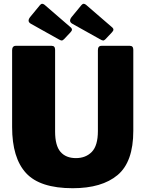

<svg xmlns="http://www.w3.org/2000/svg" viewBox="-20 -984 768 1014"><path d="M364 10Q191 10 117.5 -70Q44 -150 44 -313V-719Q44 -730 49 -736Q54 -742 63 -742H253Q271 -742 271 -721V-289Q271 -215 299.5 -182Q328 -149 381 -149Q433 -149 465 -182Q497 -215 497 -292V-719Q497 -742 516 -742H666Q684 -742 684 -721V-293Q684 -129 601 -59.5Q518 10 364 10ZM203 -964Q208 -964 215 -959L355 -838Q360 -833 360 -828Q360 -821 352 -813L319 -778Q311 -770 306 -770Q300 -770 287 -778L144 -858Q131 -865 131 -875Q131 -884 140 -895L191 -957Q197 -964 203 -964ZM422 -964Q427 -964 434 -959L574 -838Q579 -833 579 -828Q579 -821 571 -813L538 -778Q530 -770 525 -770Q519 -770 506 -778L363 -858Q350 -865 350 -875Q350 -884 359 -895L410 -957Q416 -964 422 -964Z"/></svg>

Font: Libre Franklin Black
Style: Regular
Weight: 900
Designer: Pablo Impallari, Rodrigo Fuenzalida
Foundry: Impallari Type
Version: Version 1.002; ttfautohint (v1.5)